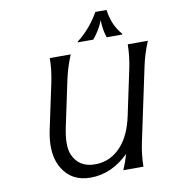

<svg xmlns="http://www.w3.org/2000/svg" viewBox="-101 -1050 1037 1149"><g transform="rotate(-10 417.5 -476.0)"><path d="M556.2 -961.9H624Q636.7 -866.7 691.9 -805.7L690.9 -800.8H596.7Q579.1 -852.1 579.1 -907.7Q557.6 -851.6 515.1 -800.8H420.9L421.9 -805.7Q502 -867.2 556.2 -961.9ZM678.7 0H556.6Q577.1 -47.4 589.8 -93.3Q484.9 9.8 356.9 9.8Q242.7 9.8 188 -80.1Q153.3 -136.2 153.3 -216.3Q153.3 -262.2 164.6 -315.4L223.1 -590.8Q238.8 -664.1 239.7 -737.3H366.7Q335.9 -662.6 320.8 -590.8L262.7 -316.4Q250.5 -259.3 250.5 -217.3Q250.5 -175.8 262.2 -148.4Q297.9 -64 397 -64Q493.7 -64 560.1 -140.6Q614.7 -203.1 638.7 -316.4L696.8 -590.8Q712.4 -664.6 713.4 -737.3H835.4Q804.7 -662.6 789.6 -590.8L695.3 -146.5Q679.7 -72.8 678.7 0Z"/></g></svg>

Font: Classica
Style: Book Oblique
Weight: 400
Italic angle: -12°
Designer: Wojciech Kalinowski "wmk69" (wmk69@o2.pl)
Foundry: Wojciech Kalinowski "wmk69" (wmk69@o2.pl)
Version: Version 2.1.1; 2021-05-14